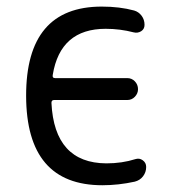

<svg xmlns="http://www.w3.org/2000/svg" viewBox="-20 -547 540 574"><path d="M286.1 6.8Q58.6 6.8 58.1 -260.3Q57.6 -527.3 284.2 -527.3Q337.9 -527.3 380.9 -515.6Q394.5 -511.7 403.3 -500Q412.1 -488.3 412.1 -472.7Q412.1 -460 401.9 -453.6Q391.6 -447.3 379.9 -450.2Q338.9 -460.9 295.9 -460.9Q160.2 -460.9 137.7 -323.2Q135.7 -313.5 144.5 -313.5H360.4Q374 -313.5 383.3 -303.7Q392.6 -293.9 392.6 -280.3Q392.6 -267.6 383.3 -257.8Q374 -248 360.4 -248H141.6Q133.8 -248 133.8 -239.3Q142.6 -59.6 297.9 -58.6Q344.7 -58.6 384.8 -71.3Q396.5 -75.2 406.7 -67.9Q417 -60.5 417 -47.9Q417 -32.2 407.7 -20Q398.4 -7.8 382.8 -3.9Q334 6.8 286.1 6.8Z"/></svg>

Font: Rounded Mgen+ 1m regular
Style: Regular
Weight: 400
Designer: [Source Han Sans]
Ryoko NISHIZUKA  (kana & ideographs); Paul D. Hunt (Latin, Greek & Cyrillic); Wenlong ZHANG  (bopomofo
Version: Version 1.059.20150602